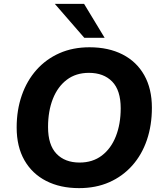

<svg xmlns="http://www.w3.org/2000/svg" viewBox="-20 -960 836 991"><path d="M388 11Q291 11 218.5 -26Q146 -63 106 -133Q66 -203 66 -302Q66 -392 92.5 -468Q119 -544 168.5 -599.5Q218 -655 287 -685.5Q356 -716 442 -716Q540 -716 612.5 -679Q685 -642 724.5 -572Q764 -502 764 -404Q764 -313 738 -237Q712 -161 662.5 -105.5Q613 -50 544 -19.5Q475 11 388 11ZM391 -121Q458 -121 505.5 -157Q553 -193 578 -256.5Q603 -320 603 -401Q603 -494 559 -539Q515 -584 439 -584Q372 -584 325 -548.5Q278 -513 253 -450Q228 -387 228 -304Q228 -212 271.5 -166.5Q315 -121 391 -121ZM415 -765 263 -940H414L520 -765Z"/></svg>

Font: Nunito Sans 12pt ExtraBold
Style: Italic
Weight: 800
Italic angle: -9°
Designer: Vernon Adams
Foundry: Vernon Adams
Version: Version 3.101;gftools[0.9.27]